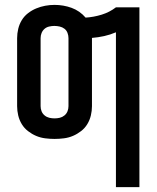

<svg xmlns="http://www.w3.org/2000/svg" viewBox="-20 -560 640 785"><path d="M454 205V-428Q431 -418 406 -412.5Q381 -407 356 -405Q356 -405 356 -404.5Q356 -404 356 -404V-126Q356 -107 351.5 -88Q347 -69 337 -52.5Q327 -36 311.5 -24Q296 -12 278.5 -4.5Q261 3 241.5 5.5Q222 8 203 8Q184 8 164.5 5.5Q145 3 127.5 -4.5Q110 -12 94.5 -24Q79 -36 69 -52.5Q59 -69 54.5 -88Q50 -107 50 -126V-404Q50 -423 54.5 -442Q59 -461 69 -477.5Q79 -494 94.5 -506Q110 -518 128 -525.5Q146 -533 165 -536.5Q184 -540 203 -540Q221 -540 238.5 -537Q256 -534 272.5 -528Q289 -522 303.5 -512Q318 -502 330 -488Q363 -490 395.5 -500Q428 -510 454 -530H550V205ZM203 -76Q214 -76 224.5 -78.5Q235 -81 243.5 -88Q252 -95 256 -105Q260 -115 260 -126V-404Q260 -415 256 -425.5Q252 -436 243.5 -442.5Q235 -449 224 -451.5Q213 -454 202 -454Q192 -454 181 -451.5Q170 -449 162 -442Q154 -435 150 -425Q146 -415 146 -404V-126Q146 -115 150 -105Q154 -95 162.5 -88Q171 -81 181.5 -78.5Q192 -76 203 -76Z"/></svg>

Font: Iosevka Curly Medium Extended
Style: Regular
Weight: 500
Width: 7
Monospace: yes
Designer: Belleve Invis
Foundry: Belleve Invis
Version: Version 11.1.0; ttfautohint (v1.8.3)